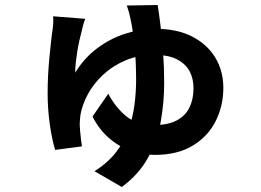

<svg xmlns="http://www.w3.org/2000/svg" viewBox="-20 -652 1040 766"><path d="M320 -577Q315 -564 311 -549Q307 -534 305 -524Q301 -509 296.5 -489.5Q292 -470 288.5 -448Q285 -426 282.5 -404Q280 -382 280 -362Q316 -421 368.5 -460Q421 -499 481 -518Q541 -537 601 -537Q687 -537 747 -506Q807 -475 839 -422Q871 -369 871 -301Q871 -230 840.5 -169Q810 -108 749 -71Q688 -34 597 -34Q549 -34 501.5 -50.5Q454 -67 414.5 -101.5Q375 -136 349 -187L412 -278Q441 -223 484 -188Q527 -153 593 -153Q650 -153 685 -171.5Q720 -190 736 -223.5Q752 -257 752 -300Q752 -338 736.5 -367.5Q721 -397 686.5 -415Q652 -433 596 -433Q532 -433 480.5 -411Q429 -389 391 -353.5Q353 -318 330.5 -276Q308 -234 301 -194Q300 -184 299 -174.5Q298 -165 298 -155Q298 -148 299.5 -131Q301 -114 303 -96.5Q305 -79 307 -68L200 -54Q187 -96 178.5 -157.5Q170 -219 170 -279Q170 -317 172 -354.5Q174 -392 177.5 -426.5Q181 -461 184 -489Q187 -517 190 -535Q192 -549 192.5 -563Q193 -577 192 -587ZM609 -632Q614 -602 620 -553Q626 -504 630.5 -444.5Q635 -385 635 -322Q635 -244 621.5 -168Q608 -92 571.5 -24.5Q535 43 466 94L357 31Q411 -3 443.5 -45.5Q476 -88 493 -136Q510 -184 516.5 -234Q523 -284 523 -333Q523 -407 516.5 -470.5Q510 -534 501 -575Q498 -590 494.5 -603Q491 -616 486 -630Z"/></svg>

Font: Farlight84_Sys_V01
Style: Bold
Weight: 700
Designer: Monotype Design Team, Nadine Chahine and Nizar Qandah
Foundry: Monotype Imaging Inc.
Version: Version 2.004;October 31, 2024;FontCreator 14.0.0.2814 64-bi